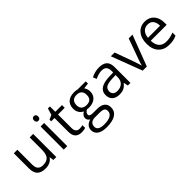

<svg xmlns="http://www.w3.org/2000/svg" viewBox="123 -1817 3140 3140"><g transform="rotate(-45 1693.0 -247.0)"><path d="M162.1 -535.2V-188Q162.1 -122.6 191.9 -90.3Q221.7 -58.1 285.2 -58.1Q369.1 -58.1 408 -104Q446.8 -149.9 446.8 -253.9V-535.2H527.8V0H460.9L449.2 -71.8H444.8Q419.9 -32.2 375.7 -11.2Q331.5 9.8 274.9 9.8Q177.2 9.8 128.7 -36.6Q80.1 -83 80.1 -185.1V-535.2Z M780.8 0H699.7V-535.2H780.8ZM692.9 -680.2Q692.9 -708 706.5 -720.9Q720.2 -733.9 740.7 -733.9Q760.3 -733.9 774.4 -720.7Q788.6 -707.5 788.6 -680.2Q788.6 -652.8 774.4 -639.4Q760.3 -626 740.7 -626Q720.2 -626 706.5 -639.4Q692.9 -652.8 692.9 -680.2Z M1125.5 -57.1Q1147 -57.1 1167 -60.3Q1187 -63.5 1198.7 -66.9V-4.9Q1185.5 1.5 1159.9 5.6Q1134.3 9.8 1113.8 9.8Q958.5 9.8 958.5 -153.8V-472.2H881.8V-511.2L958.5 -544.9L992.7 -659.2H1039.6V-535.2H1194.8V-472.2H1039.6V-157.2Q1039.6 -108.9 1062.5 -83Q1085.4 -57.1 1125.5 -57.1Z M1743.7 -535.2V-483.9L1644.5 -472.2Q1658.2 -455.1 1668.9 -427.5Q1679.7 -399.9 1679.7 -365.2Q1679.7 -286.6 1626 -239.7Q1572.3 -192.9 1478.5 -192.9Q1454.6 -192.9 1433.6 -196.8Q1381.8 -169.4 1381.8 -127.9Q1381.8 -106 1399.9 -95.5Q1418 -85 1461.9 -85H1556.6Q1643.6 -85 1690.2 -48.3Q1736.8 -11.7 1736.8 58.1Q1736.8 147 1665.5 193.6Q1594.2 240.2 1457.5 240.2Q1352.5 240.2 1295.7 201.2Q1238.8 162.1 1238.8 90.8Q1238.8 42 1270 6.3Q1301.3 -29.3 1357.9 -42Q1337.4 -51.3 1323.5 -70.8Q1309.6 -90.3 1309.6 -116.2Q1309.6 -145.5 1325.2 -167.5Q1340.8 -189.5 1374.5 -210Q1333 -227.1 1306.9 -268.1Q1280.8 -309.1 1280.8 -361.8Q1280.8 -449.7 1333.5 -497.3Q1386.2 -544.9 1482.9 -544.9Q1524.9 -544.9 1558.6 -535.2ZM1316.9 89.8Q1316.9 133.3 1353.5 155.8Q1390.1 178.2 1458.5 178.2Q1560.5 178.2 1609.6 147.7Q1658.7 117.2 1658.7 64.9Q1658.7 21.5 1631.8 4.6Q1605 -12.2 1530.8 -12.2H1433.6Q1378.4 -12.2 1347.7 14.2Q1316.9 40.5 1316.9 89.8ZM1360.8 -363.8Q1360.8 -307.6 1392.6 -278.8Q1424.3 -250 1481 -250Q1599.6 -250 1599.6 -365.2Q1599.6 -485.8 1479.5 -485.8Q1422.4 -485.8 1391.6 -455.1Q1360.8 -424.3 1360.8 -363.8Z M2182.6 0 2166.5 -76.2H2162.6Q2122.6 -25.9 2082.8 -8.1Q2043 9.8 1983.4 9.8Q1903.8 9.8 1858.6 -31.2Q1813.5 -72.3 1813.5 -147.9Q1813.5 -310.1 2072.8 -317.9L2163.6 -320.8V-354Q2163.6 -417 2136.5 -447Q2109.4 -477.1 2049.8 -477.1Q1982.9 -477.1 1898.4 -436L1873.5 -498Q1913.1 -519.5 1960.2 -531.7Q2007.3 -543.9 2054.7 -543.9Q2150.4 -543.9 2196.5 -501.5Q2242.7 -459 2242.7 -365.2V0ZM1999.5 -57.1Q2075.2 -57.1 2118.4 -98.6Q2161.6 -140.1 2161.6 -214.8V-263.2L2080.6 -259.8Q1983.9 -256.3 1941.2 -229.7Q1898.4 -203.1 1898.4 -147Q1898.4 -103 1925 -80.1Q1951.7 -57.1 1999.5 -57.1Z M2526.9 0 2323.7 -535.2H2410.6L2525.9 -217.8Q2564.9 -106.4 2571.8 -73.2H2575.7Q2581.1 -99.1 2609.6 -180.4Q2638.2 -261.7 2737.8 -535.2H2824.7L2621.6 0Z M3136.7 9.8Q3018.1 9.8 2949.5 -62.5Q2880.9 -134.8 2880.9 -263.2Q2880.9 -392.6 2944.6 -468.8Q3008.3 -544.9 3115.7 -544.9Q3216.3 -544.9 3274.9 -478.8Q3333.5 -412.6 3333.5 -304.2V-252.9H2964.8Q2967.3 -158.7 3012.5 -109.9Q3057.6 -61 3139.6 -61Q3226.1 -61 3310.5 -97.2V-24.9Q3267.6 -6.3 3229.2 1.7Q3190.9 9.8 3136.7 9.8ZM3114.7 -477.1Q3050.3 -477.1 3012 -435.1Q2973.6 -393.1 2966.8 -318.8H3246.6Q3246.6 -395.5 3212.4 -436.3Q3178.2 -477.1 3114.7 -477.1Z"/></g></svg>

Font: f01722094
Style: Regular
Weight: 400
Foundry: Ascender Corporation
Version: Version 1.10